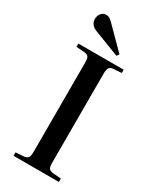

<svg xmlns="http://www.w3.org/2000/svg" viewBox="-235 -1005 875 1071"><g transform="rotate(30 202.0 -470.0)"><path d="M56 0V-22L111 -26Q130 -29 136 -39.5Q142 -50 142 -78V-651Q142 -676 135.5 -686Q129 -696 108 -698L56 -702V-723H348V-702L293 -698Q276 -696 269 -685.5Q262 -675 262 -647V-74Q262 -48 268.5 -38.5Q275 -29 295 -26L348 -22V0ZM274 -770 111 -833Q88 -842 77.5 -856Q67 -870 67 -889Q67 -908 79 -924Q91 -940 113 -940Q123 -940 132.5 -934.5Q142 -929 155 -916L285 -785Z"/></g></svg>

Font: Literata 60pt Medium
Style: Regular
Weight: 500
Designer: Latin by Veronika Burian and Jose Scaglione. Greek by Irene Vlachou. Cyrillic by Vera Evstafieva.
Foundry: TypeTogether
Version: Version 3.103;gftools[0.9.29]